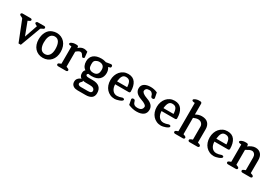

<svg xmlns="http://www.w3.org/2000/svg" viewBox="69 -1936 4863 3355"><g transform="rotate(30 2501.0 -259.0)"><path d="M344 -421Q344 -422 341 -422Q337 -425 333 -426.5Q329 -428 324 -430Q310 -436 300.5 -444.5Q291 -453 291 -466Q297 -476 304 -482Q311 -488 322 -488L450 -489Q463 -489 472.5 -483Q482 -477 482 -463Q482 -448 469 -441Q456 -434 445 -429Q435 -424 426 -419.5Q417 -415 413 -405L263 0H216L56 -404Q53 -413 44.5 -418.5Q36 -424 24 -429Q12 -434 -0.5 -441Q-13 -448 -13 -463Q-11 -477 -1.5 -482.5Q8 -488 20 -488H176Q189 -488 198.5 -482.5Q208 -477 208 -463Q208 -452 197.5 -444.5Q187 -437 173 -431Q169 -429 165 -427.5Q161 -426 157 -424Q157 -423 155 -423Q155 -422 155.5 -421Q156 -420 156 -418L254 -160Z M706 7Q656 7 615 -11Q574 -29 545 -61Q516 -93 500 -138.5Q484 -184 484 -238Q484 -324 518.5 -388Q553 -452 618 -477Q663 -494 706 -494Q754 -494 795 -476Q836 -458 866 -425Q896 -392 912.5 -344.5Q929 -297 929 -238Q929 -185 913.5 -140Q898 -95 869 -62.5Q840 -30 798.5 -11.5Q757 7 706 7ZM707 -423Q681 -423 659 -411Q624 -394 607 -349Q590 -304 590 -238Q590 -163 618 -115.5Q646 -68 706 -68Q761 -68 792.5 -112Q824 -156 824 -234Q824 -323 795 -373Q766 -423 707 -423Z M1315 -345Q1305 -344 1299.5 -348.5Q1294 -353 1292 -358Q1290 -360 1289 -362.5Q1288 -365 1286 -367Q1285 -371 1280 -377L1260 -403Q1245 -415 1228 -415Q1195 -415 1146 -370V-73Q1146 -66 1152.5 -64Q1159 -62 1167 -59Q1180 -55 1189 -49Q1194 -46 1199 -40.5Q1204 -35 1204 -26Q1204 -12 1194.5 -6Q1185 0 1172 0H1016Q1004 0 994 -6Q984 -12 984 -26Q984 -41 996.5 -47.5Q1009 -54 1021 -59Q1029 -62 1036 -64Q1043 -66 1043 -72V-412Q1043 -418 1036.5 -417.5Q1030 -417 1024 -419Q1011 -419 1001 -422Q995 -424 989.5 -429Q984 -434 984 -444Q984 -453 993.5 -461Q1003 -469 1017.5 -475Q1032 -481 1047.5 -484.5Q1063 -488 1075 -488H1113Q1127 -488 1136.5 -480.5Q1146 -473 1146 -458V-443Q1196 -493 1258 -493Q1272 -493 1289 -489Q1306 -485 1330 -476L1341 -374V-373Q1341 -372 1341.5 -371.5Q1342 -371 1342 -370Q1342 -355 1332.5 -350Q1323 -345 1315 -345Z M1681 195H1520Q1500 195 1477.5 191Q1455 187 1435.5 175Q1416 163 1403.5 142.5Q1391 122 1391 89Q1391 57 1406.5 34.5Q1422 12 1451 -5Q1473 -17 1486 -16Q1499 -16 1509.5 -8Q1520 0 1520 11Q1520 19 1510 29L1496 43Q1489 51 1484.5 59Q1480 67 1480 77Q1480 92 1494.5 103.5Q1509 115 1539 115H1681Q1725 115 1741.5 103Q1758 91 1758 71Q1758 42 1734 24.5Q1710 7 1661 7H1583Q1511 7 1472.5 -19.5Q1434 -46 1434 -106Q1434 -153 1463 -178Q1428 -201 1411.5 -237.5Q1395 -274 1395 -319Q1395 -404 1450 -450Q1505 -496 1609 -496Q1647 -496 1686 -484L1700 -479L1797 -495Q1814 -495 1822 -486.5Q1830 -478 1830 -464Q1830 -435 1800 -433L1778 -426Q1795 -403 1802.5 -375Q1810 -347 1810 -321Q1810 -240 1759 -191.5Q1708 -143 1604 -143Q1574 -143 1540 -150L1534 -145Q1531 -143 1527 -139.5Q1523 -136 1521 -133Q1519 -129 1519 -124Q1519 -110 1533 -101.5Q1547 -93 1583 -93H1661Q1749 -93 1795 -53Q1841 -13 1841 67Q1841 132 1799.5 163.5Q1758 195 1681 195ZM1601 -428Q1579 -428 1555 -419Q1536 -411 1525 -402Q1514 -393 1508 -381Q1502 -369 1500.5 -353.5Q1499 -338 1499 -319Q1499 -298 1502.5 -278Q1506 -258 1517 -242.5Q1528 -227 1548.5 -217.5Q1569 -208 1602 -208Q1634 -208 1654 -217.5Q1674 -227 1685.5 -243Q1697 -259 1701.5 -279.5Q1706 -300 1706 -323Q1706 -345 1701 -364Q1696 -383 1684 -397Q1672 -411 1652 -419.5Q1632 -428 1601 -428Z M2307 -226H2035Q2037 -152 2072 -109Q2107 -66 2164 -66Q2184 -66 2209.5 -71.5Q2235 -77 2268 -89Q2280 -89 2291.5 -84.5Q2303 -80 2303 -65Q2303 -52 2285 -40Q2267 -28 2242.5 -19Q2218 -10 2193 -4.5Q2168 1 2154 1Q2102 1 2060 -18Q2018 -37 1988 -70.5Q1958 -104 1942 -149.5Q1926 -195 1926 -249Q1926 -301 1942 -346.5Q1958 -392 1987 -425.5Q2016 -459 2056.5 -478.5Q2097 -498 2147 -498Q2243 -498 2289.5 -432Q2336 -366 2336 -252Q2336 -239 2328 -232.5Q2320 -226 2307 -226ZM2137 -432Q2092 -432 2069.5 -397.5Q2047 -363 2039 -293Q2039 -288 2040 -287.5Q2041 -287 2045 -287H2235Q2240 -287 2241 -287.5Q2242 -288 2242 -293Q2239 -332 2232 -359Q2225 -386 2212.5 -402Q2200 -418 2181.5 -425Q2163 -432 2137 -432Z M2593 1Q2556 1 2516 -7.5Q2476 -16 2428 -36L2408 -140Q2408 -157 2419 -162.5Q2430 -168 2444 -168Q2467 -168 2475 -146L2490 -105Q2498 -88 2518 -75.5Q2538 -63 2574 -63Q2630 -63 2654 -86Q2678 -109 2678 -144Q2678 -161 2651.5 -181.5Q2625 -202 2559 -225Q2493 -248 2459 -284Q2425 -320 2425 -371Q2425 -433 2472 -465Q2519 -497 2600 -497Q2632 -497 2665.5 -490.5Q2699 -484 2737 -467L2758 -362Q2758 -348 2748.5 -341.5Q2739 -335 2726 -335Q2713 -335 2703.5 -340.5Q2694 -346 2690 -357L2676 -397Q2662 -417 2647.5 -427.5Q2633 -438 2608 -438Q2563 -438 2544.5 -420.5Q2526 -403 2526 -377Q2526 -357 2552.5 -334.5Q2579 -312 2644 -289Q2779 -242 2779 -141Q2779 -69 2730 -34Q2681 1 2593 1Z M3243 -226H2971Q2973 -152 3008 -109Q3043 -66 3100 -66Q3120 -66 3145.5 -71.5Q3171 -77 3204 -89Q3216 -89 3227.5 -84.5Q3239 -80 3239 -65Q3239 -52 3221 -40Q3203 -28 3178.5 -19Q3154 -10 3129 -4.5Q3104 1 3090 1Q3038 1 2996 -18Q2954 -37 2924 -70.5Q2894 -104 2878 -149.5Q2862 -195 2862 -249Q2862 -301 2878 -346.5Q2894 -392 2923 -425.5Q2952 -459 2992.5 -478.5Q3033 -498 3083 -498Q3179 -498 3225.5 -432Q3272 -366 3272 -252Q3272 -239 3264 -232.5Q3256 -226 3243 -226ZM3073 -432Q3028 -432 3005.5 -397.5Q2983 -363 2975 -293Q2975 -288 2976 -287.5Q2977 -287 2981 -287H3171Q3176 -287 3177 -287.5Q3178 -288 3178 -293Q3175 -332 3168 -359Q3161 -386 3148.5 -402Q3136 -418 3117.5 -425Q3099 -432 3073 -432Z M3824 0H3668Q3656 0 3646 -6Q3636 -12 3636 -27Q3636 -41 3649 -48Q3662 -55 3673 -60Q3681 -63 3688.5 -65Q3696 -67 3696 -73V-330Q3696 -366 3670 -394Q3644 -422 3598 -422Q3560 -422 3506 -398V-73Q3506 -66 3512.5 -64Q3519 -62 3527 -60Q3532 -58 3538 -55.5Q3544 -53 3549 -50Q3554 -47 3559 -41Q3564 -35 3564 -27Q3564 -13 3554.5 -6.5Q3545 0 3532 0H3376Q3364 0 3354 -6Q3344 -12 3344 -27Q3344 -35 3348.5 -41Q3353 -47 3359 -50Q3364 -53 3369.5 -55.5Q3375 -58 3381 -60Q3389 -63 3396 -64.5Q3403 -66 3403 -73V-635Q3403 -641 3396.5 -640.5Q3390 -640 3384 -641Q3378 -642 3372 -643Q3366 -644 3361 -646Q3355 -648 3349.5 -653Q3344 -658 3344 -668Q3344 -677 3354 -685Q3364 -693 3378.5 -699Q3393 -705 3408 -709Q3423 -713 3434 -713H3473Q3488 -713 3497 -704.5Q3506 -696 3506 -682V-465Q3566 -501 3629 -501Q3714 -501 3756.5 -455.5Q3799 -410 3798 -330L3797 -74Q3797 -67 3804 -65Q3811 -63 3819 -60Q3825 -58 3831 -56Q3837 -54 3842 -50Q3847 -47 3852 -41Q3857 -35 3857 -27Q3857 -12 3846.5 -6Q3836 0 3824 0Z M4310 -226H4038Q4040 -152 4075 -109Q4110 -66 4167 -66Q4187 -66 4212.5 -71.5Q4238 -77 4271 -89Q4283 -89 4294.5 -84.5Q4306 -80 4306 -65Q4306 -52 4288 -40Q4270 -28 4245.5 -19Q4221 -10 4196 -4.5Q4171 1 4157 1Q4105 1 4063 -18Q4021 -37 3991 -70.5Q3961 -104 3945 -149.5Q3929 -195 3929 -249Q3929 -301 3945 -346.5Q3961 -392 3990 -425.5Q4019 -459 4059.5 -478.5Q4100 -498 4150 -498Q4246 -498 4292.5 -432Q4339 -366 4339 -252Q4339 -239 4331 -232.5Q4323 -226 4310 -226ZM4140 -432Q4095 -432 4072.5 -397.5Q4050 -363 4042 -293Q4042 -288 4043 -287.5Q4044 -287 4048 -287H4238Q4243 -287 4244 -287.5Q4245 -288 4245 -293Q4242 -332 4235 -359Q4228 -386 4215.5 -402Q4203 -418 4184.5 -425Q4166 -432 4140 -432Z M4891 0H4735Q4723 0 4713 -6Q4703 -12 4703 -26Q4703 -41 4716 -47.5Q4729 -54 4740 -59Q4748 -62 4755.5 -64Q4763 -66 4763 -72V-328Q4763 -344 4758 -360Q4753 -376 4743 -388.5Q4733 -401 4719.5 -408.5Q4706 -416 4688 -416Q4665 -416 4637.5 -403.5Q4610 -391 4573 -368V-73Q4573 -66 4579.5 -64Q4586 -62 4594 -59Q4607 -55 4616 -49Q4621 -46 4626 -40.5Q4631 -35 4631 -26Q4631 -12 4621.5 -6Q4612 0 4599 0H4443Q4431 0 4421 -6Q4411 -12 4411 -26Q4411 -41 4423.5 -47.5Q4436 -54 4448 -59Q4456 -62 4463 -64Q4470 -66 4470 -72V-412Q4470 -418 4463.5 -418Q4457 -418 4451 -419Q4445 -420 4439 -420.5Q4433 -421 4428 -423Q4422 -425 4416.5 -429.5Q4411 -434 4411 -444Q4411 -453 4420.5 -461Q4430 -469 4444.5 -475Q4459 -481 4474.5 -484.5Q4490 -488 4502 -488H4540Q4554 -488 4563.5 -480.5Q4573 -473 4573 -458V-437Q4609 -464 4644.5 -479.5Q4680 -495 4717 -495Q4754 -495 4781.5 -482.5Q4809 -470 4828 -447.5Q4847 -425 4856 -394.5Q4865 -364 4865 -328L4864 -73Q4864 -66 4871 -64Q4878 -62 4886 -59Q4900 -56 4909 -49Q4914 -46 4919 -40.5Q4924 -35 4924 -26Q4924 -12 4913.5 -6Q4903 0 4891 0Z"/></g></svg>

Font: Jura
Style: Bold
Weight: 700
Designer: Ed Merritt
Foundry: Ten by Twenty
Version: Version 1.007